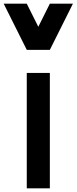

<svg xmlns="http://www.w3.org/2000/svg" viewBox="-145 -1020 415 1040"><path d="M125 0H0V-625H125ZM0 -1000 62.5 -875 125 -1000H250L125 -750H0L-125 -1000Z"/></svg>

Font: CraftyPE
Style: Regular
Weight: 400
Designer: Erek Butcher
Foundry: Haunted Coop
Version: Version 0.018;April 4, 2024;FontCreator 15.0.0.2962 64-bit